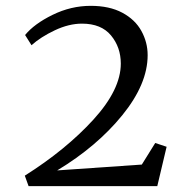

<svg xmlns="http://www.w3.org/2000/svg" viewBox="-20 -638 636 658"><path d="M394 -420Q394 -476 360.5 -516.5Q327 -557 261 -557Q216 -557 167.5 -534Q119 -511 88 -483L66 -518Q97 -556 160 -587Q223 -618 291 -618Q355 -618 399 -594.5Q443 -571 464.5 -532Q486 -493 486 -449Q486 -350 399 -243Q312 -136 176 -54L466 -74L512 -148L551 -135L519 0H78L65 -36Q206 -125 300 -228Q394 -331 394 -420Z"/></svg>

Font: Grenzecho Serif
Style: Serif-Regular
Weight: 400
Designer: Dan Reynolds
Foundry: Dan Reynolds
Version: Version 1.001; ttfautohint (v1.1) -l 5 -r 5 -G 72 -x 0 -D la